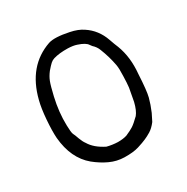

<svg xmlns="http://www.w3.org/2000/svg" viewBox="-158 -788 928 955"><g transform="rotate(-30 306.0 -311.0)"><path d="M248 -649.4Q284.2 -661.1 363.3 -644.5Q407.2 -635.7 435.5 -616.2Q492.2 -579.1 515.6 -511.7Q526.4 -480.5 535.2 -460Q563.5 -385.7 554.7 -293.9Q549.8 -199.2 541 -165.5Q532.2 -131.8 515.6 -92.8L495.1 -51.8Q475.6 -26.4 455.6 -14.2Q435.5 -2 418.9 4.9Q401.4 12.7 370.1 22.5Q338.9 32.2 288.1 31.2Q245.1 30.3 206.1 12.2Q167 -5.9 130.9 -35.2Q54.7 -98.6 43.9 -220.7Q41 -261.7 45.9 -324.7Q50.8 -387.7 61.5 -428.7Q104.5 -599.6 248 -649.4ZM364.3 -571.3Q344.7 -578.1 314.5 -579.1Q265.6 -580.1 232.4 -570.3Q219.7 -566.4 210 -557.6Q200.2 -548.8 181.6 -527.3Q165 -505.9 156.2 -483.4Q147.5 -460.9 134.8 -406.2Q116.2 -326.2 118.2 -250Q119.1 -209 124 -198.2Q128.9 -189.5 137.7 -164.1Q146.5 -140.6 156.2 -127.9Q179.7 -87.9 236.3 -59.6Q266.6 -51.8 297.9 -50.8Q329.1 -50.8 349.6 -57.6Q378.9 -70.3 394 -80.1Q409.2 -89.8 438.5 -118.2Q456.1 -139.6 466.8 -183.6Q475.6 -228.5 480.5 -257.8Q483.4 -282.2 484.4 -322.3Q486.3 -364.3 482.4 -385.7Q472.7 -438.5 452.1 -490.2Q444.3 -511.7 425.8 -528.3Q422.9 -531.2 417 -540Q406.2 -557.6 364.3 -571.3Z"/></g></svg>

Font: JasonHandwriting4
Style: Regular
Weight: 400
Version: Version 1.01.21